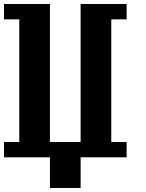

<svg xmlns="http://www.w3.org/2000/svg" viewBox="-20 -789 732 963"><path d="M230.5 153.8V0H0V-76.7H76.7V-691.9H0V-769H230.5V-76.7H384.3V-769H615.2V-691.9H538.1V-76.7H615.2V0H384.3V153.8Z"/></svg>

Font: Good Old DOS
Style: Regular
Weight: 400
Designer: Vasily Draigo
Foundry: Vasily Draigo
Version: 1.0